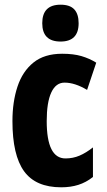

<svg xmlns="http://www.w3.org/2000/svg" viewBox="-20 -881 454 818"><path d="M241 -83Q132 -83 82.5 -151.5Q33 -220 33 -365Q33 -447 54.5 -512Q76 -577 122.5 -614.5Q169 -652 245 -652Q293 -652 327 -642Q361 -632 390 -614L351 -498Q299 -529 255 -529Q218 -529 198.5 -487Q179 -445 179 -365Q179 -206 259 -206Q291 -206 319 -218Q347 -230 376 -253V-127Q347 -104 314 -93.5Q281 -83 241 -83ZM238 -861Q278 -861 296.5 -841Q315 -821 315 -782Q315 -704 238 -704Q160 -704 160 -782Q160 -861 238 -861Z"/></svg>

Font: Noto Sans Kannada UI ExtraCondensed ExtraBold
Style: Regular
Weight: 800
Width: 2
Designer: Jelle Bosma - Monotype Design Team
Foundry: Monotype Imaging Inc.
Version: Version 2.005; ttfautohint (v1.8.4.7-5d5b)